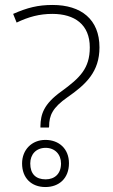

<svg xmlns="http://www.w3.org/2000/svg" viewBox="-20 -744 457 774"><path d="M143 -230H177L178 -234C178 -279 192 -310 252 -352C327 -404 381 -455 381 -553C381 -666 307 -724 192 -724C133 -724 90 -713 33 -688L47 -653C95 -676 139 -688 191 -688C281 -688 342 -645 342 -553C342 -468 302 -430 228 -376C155 -324 144 -282 143 -236ZM163 10C218 10 258 -25 258 -86C258 -144 218 -180 163 -180C108 -180 69 -140 69 -85C69 -26 107 10 163 10ZM164 -21C124 -21 102 -43 102 -85C102 -122 126 -148 164 -148C201 -148 226 -122 226 -85C226 -44 201 -21 164 -21Z"/></svg>

Font: Noto Sans Myanmar ExtraLight
Style: Regular
Weight: 200
Designer: Monotype Design Team
Foundry: Monotype Imaging Inc.
Version: Version 2.107